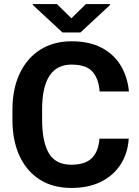

<svg xmlns="http://www.w3.org/2000/svg" viewBox="-20 -927 694 957"><path d="M475.6 -235.8H621.6Q617.2 -164.1 582 -108.6Q546.9 -53.2 484.6 -21.7Q422.4 9.8 335.4 9.8Q244.1 9.8 178.5 -31.7Q112.8 -73.2 77.4 -149.7Q42 -226.1 42 -330.6V-379.9Q42 -484.4 78.4 -561Q114.7 -637.7 180.9 -679.4Q247.1 -721.2 336.4 -721.2Q425.3 -721.2 486.6 -689Q547.9 -656.7 581.8 -600.3Q615.7 -543.9 622.6 -471.2H476.6Q471.7 -535.6 440.4 -570.3Q409.2 -605 336.4 -605Q189.9 -605 189.9 -380.9V-330.6Q189.9 -220.2 223.6 -163.1Q257.3 -106 335.4 -106Q403.8 -106 437.3 -138.4Q470.7 -170.9 475.6 -235.8ZM263.7 -906.7 335.9 -835.9 408.2 -906.7H528.3V-901.9L380.9 -765.1H291.5L143.6 -902.3V-906.7Z"/></svg>

Font: Vazirmatn UI
Style: Bold
Weight: 700
Designer: Saber Rastikerdar
Foundry: Saber Rastikerdar
Version: Version 33.003